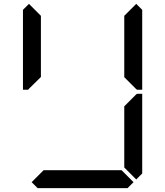

<svg xmlns="http://www.w3.org/2000/svg" viewBox="-20 -975 856 995"><path d="M686 -955 717 -924V-510H690L685 -514L624 -575V-607V-782V-887V-893ZM685 -485 690 -489H717V-76L686 -45L624 -107V-113V-218V-424ZM672 -31 641 0H175L144 -31L206 -93H226H362H454H590H610ZM130 -515 126 -510H99V-924L130 -955L192 -893V-887V-782V-576Z"/></svg>

Font: DSEG14 Classic
Style: Regular
Weight: 400
Designer: Keshikan(Twitter:@keshinomi_88pro)
Version: Version 0.46